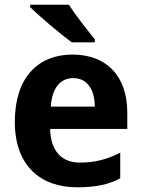

<svg xmlns="http://www.w3.org/2000/svg" viewBox="-20 -786 602 816"><path d="M273 -766H108V-756C145 -719 237 -641 285 -606H383V-619C353 -656 301 -721 273 -766ZM288 -554C142 -554 43 -457 43 -268C43 -81 153 10 307 10C389 10 441 -2 491 -28V-137C435 -109 385 -95 319 -95C239 -95 195 -148 193 -238H521V-307C521 -464 432 -554 288 -554ZM291 -454C353 -454 382 -403 383 -333H196C201 -414 238 -454 291 -454Z"/></svg>

Font: Noto Sans Display
Style: Bold
Weight: 700
Designer: Monotype Design Team
Foundry: Monotype Imaging Inc.
Version: Version 1.900